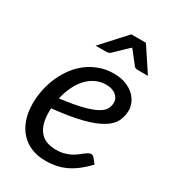

<svg xmlns="http://www.w3.org/2000/svg" viewBox="-177 -810 815 910"><g transform="rotate(30 230.5 -355.0)"><path d="M440.5 -398Q440.5 -365 427 -337.2Q413.5 -309.5 377.5 -287.2Q341.5 -265 278.5 -248.5Q215.5 -232 116.5 -222Q116 -216.5 116 -211.2Q116 -206 116 -200.5Q116 -133.5 145.2 -98.2Q174.5 -63 233.5 -63Q257.5 -63 276.2 -68Q295 -73 309.8 -80.2Q324.5 -87.5 335.8 -96.2Q347 -105 356.5 -112.2Q366 -119.5 374 -124.5Q382 -129.5 390 -129.5Q399 -129.5 406.5 -121L428.5 -93.5Q403 -67 378.8 -48.2Q354.5 -29.5 329 -17Q303.5 -4.5 275.8 1.2Q248 7 216 7Q172.5 7 138 -7.5Q103.5 -22 79.5 -48.8Q55.5 -75.5 42.5 -113.5Q29.5 -151.5 29.5 -198.5Q29.5 -237.5 37.8 -276.2Q46 -315 61.8 -350Q77.5 -385 100.2 -415Q123 -445 152.2 -466.8Q181.5 -488.5 216.8 -501Q252 -513.5 292.5 -513.5Q331 -513.5 359 -502.5Q387 -491.5 405 -474.5Q423 -457.5 431.8 -437Q440.5 -416.5 440.5 -398ZM287.5 -449.5Q256 -449.5 229.5 -436.5Q203 -423.5 182.5 -400.8Q162 -378 147.5 -347.2Q133 -316.5 125 -281Q202 -290.5 248.5 -302.8Q295 -315 320 -329.2Q345 -343.5 353 -360Q361 -376.5 361 -394.5Q361 -403.5 357 -413.2Q353 -423 344.2 -431Q335.5 -439 321.5 -444.2Q307.5 -449.5 287.5 -449.5ZM437 -584.5H380Q374.5 -584.5 369.5 -586.5Q364.5 -588.5 362 -591.5L312 -655.5Q310.5 -657 308.8 -658.8Q307 -660.5 305.5 -663Q303 -660.5 301 -658.8Q299 -657 297 -655.5L230.5 -591.5Q227.5 -589 222 -586.8Q216.5 -584.5 210.5 -584.5H151L270.5 -715.5H350.5Z"/></g></svg>

Font: LatoHex
Style: Italic
Weight: 400
Italic angle: -7°
Designer: Lukasz Dziedzic
Foundry: tyPoland Lukasz Dziedzic
Version: Version 1.104; Western+Polish opensource